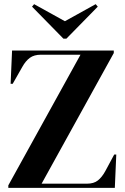

<svg xmlns="http://www.w3.org/2000/svg" viewBox="-20 -903 600 923"><path d="M20 0V-12L367 -640H177Q144 -640 123.5 -625Q103 -610 87 -581L41 -500H31L38 -660H527V-648L180 -20H398Q431 -20 450.5 -35.5Q470 -51 486 -80L529 -160H539L532 0ZM285 -717 134 -871 144 -883 292 -801 440 -883 450 -871 299 -717Z"/></svg>

Font: DM Serif Display
Style: Regular
Weight: 400
Designer: Colophon Foundry, Frank Grießhammer
Foundry: Colophon Foundry
Version: Version 5.200; ttfautohint (v1.8.3)